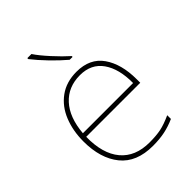

<svg xmlns="http://www.w3.org/2000/svg" viewBox="-224 -872 987 987"><g transform="rotate(-45 270.0 -378.0)"><path d="M479 -291V-266H86Q84 -145 138.5 -80Q193 -15 296 -15Q345 -15 379 -22Q413 -29 459 -50V-23Q421 -6 382.5 2Q344 10 296 10Q177 10 118 -63Q59 -136 59 -259Q59 -336 84.5 -399.5Q110 -463 161.5 -500.5Q213 -538 287 -538Q384 -538 431.5 -470Q479 -402 479 -291ZM87 -291H452Q453 -393 411 -453Q369 -513 287 -513Q202 -513 149 -455.5Q96 -398 87 -291ZM327 -612V-606H306Q268 -638 227 -680.5Q186 -723 158 -759V-766H188Q209 -734 250.5 -688.5Q292 -643 327 -612Z"/></g></svg>

Font: Noto Sans UI Thin
Style: Regular
Weight: 250
Designer: Monotype Design Team
Foundry: Monotype Imaging Inc.
Version: Version 1.001